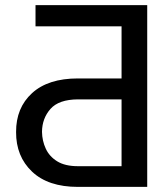

<svg xmlns="http://www.w3.org/2000/svg" viewBox="-20 -732 640 752"><path d="M556.6 0H285.2Q168.5 0 105.5 -59.8Q42.5 -119.6 43 -214.8Q42.5 -309.6 105.5 -367.2Q168.5 -424.8 285.2 -424.8H456.1V-628.9H119.1V-711.9H556.6ZM456.1 -81.1V-342.8H285.2Q210 -342.3 177.5 -305.2Q145 -268.1 144.5 -215.8Q145 -180.7 159.2 -149.9Q173.3 -119.1 204.1 -100.1Q234.9 -81.1 285.2 -81.1Z"/></svg>

Font: Inter Display
Style: Regular
Weight: 400
Designer: Rasmus Andersson
Foundry: rsms
Version: Version 4.000;git-37864ae